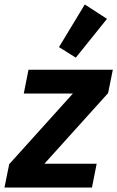

<svg xmlns="http://www.w3.org/2000/svg" viewBox="-31 -836 523 856"><path d="M-11 0 10 -104 294 -419H75L96 -525H472L451 -421L167 -106H400L379 0ZM307 -579 232 -626 347 -816 446 -752Z"/></svg>

Font: IBM Plex Sans Cond
Style: Bold Italic
Weight: 700
Width: 3
Italic angle: -11°
Designer: Mike Abbink, Paul van der Laan, Pieter van Rosmalen
Foundry: Bold Monday
Version: Version 1.3